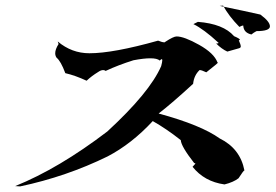

<svg xmlns="http://www.w3.org/2000/svg" viewBox="-20 -727 983 685"><path d="M52 -62 34 -63Q190 -126 363 -258Q514 -397 555 -491Q559 -506 559 -512Q559 -516 557 -516Q555 -516 550 -511Q541 -519 516 -519Q493 -519 456 -512Q402 -495 357 -474Q353 -477 348 -477Q340 -477 330 -470Q307 -456 289 -439Q248 -458 213 -466Q197 -509 182 -521Q177 -528 177 -537Q177 -551 189 -570L186 -579Q236 -537 299 -537Q384 -537 544 -582Q559 -576 566 -576Q569 -576 570 -578Q599 -597 610 -597Q637 -597 690.5 -567Q744 -537 756 -504H758Q758 -502 716 -469Q699 -477 693 -477H692Q672 -458 669 -428Q594 -359 546 -322Q697 -281 764 -233Q837 -197 852 -119Q849 -119 831 -91Q813 -77 781 -69Q709 -79 667 -132Q677 -142 677 -144Q677 -145 676 -145H673Q626 -205 625 -227Q573 -268 525 -295Q450 -214 364 -169Q217 -97 52 -62ZM791 -543Q771 -552 751 -572H755Q759 -572 760 -574Q707 -623 670 -641L686 -649Q777 -642 815 -598Q836 -589 836 -585Q836 -584 832 -583Q839 -568 839 -561Q839 -557 833.5 -555Q828 -553 791 -543ZM877 -604Q850 -610 848 -634V-635Q848 -636 847 -636Q844 -636 834 -631Q796 -670 776 -707L764 -706Q861 -686 909 -675Q943 -650 943 -633Q943 -616 895 -616Q884 -610 877 -604Z"/></svg>

Font: Xiangcui Kesong Xiangcui Kesong
Style: Regular
Weight: 400
Version: Version 1.501;March 28, 2024;FontCreator 14.0.0.2814 64-bit